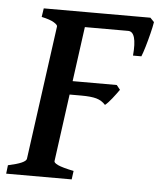

<svg xmlns="http://www.w3.org/2000/svg" viewBox="-47 -606 543 647"><g transform="rotate(5 224.0 -283.0)"><path d="M449.2 -552.2Q446.8 -536.6 440.9 -513.2Q435.1 -489.7 428.5 -467.5Q421.9 -445.3 417 -433.6H388.7Q396 -515.1 365.2 -515.1H197.8L216.8 -565.9H436ZM355 -314.9Q345.2 -300.8 331.8 -283.9Q318.4 -267.1 309.1 -259.8Q296.4 -273.9 278.1 -279.1Q259.8 -284.2 227.1 -284.2H126.5L169.9 -330.1H342.8ZM286.6 -565.9 282.7 -536.6Q253.9 -533.7 237.1 -529.1Q220.2 -524.4 219.2 -518.6L156.2 -56.2Q155.3 -50.8 169.4 -43.9Q183.6 -37.1 223.1 -28.8L219.2 0H-2.4L1 -28.8Q61 -41.5 63 -56.2L125 -508.8Q126 -514.2 113 -522.2Q100.1 -530.3 70.8 -536.6L75.2 -565.9Z"/></g></svg>

Font: Dai Banna SIL Medium
Style: Italic
Weight: 500
Italic angle: -11°
Designer: Victor Gaultney
Foundry: SIL International
Version: Version 4.000